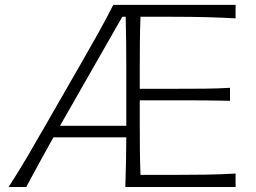

<svg xmlns="http://www.w3.org/2000/svg" viewBox="-20 -752 1029 772"><path d="M14.6 0H85.4Q111.3 -48.3 139.2 -99.4Q167 -150.4 194.8 -199.7H487.8Q487.3 -147 486.6 -99.4Q485.8 -51.8 483.9 0H927.2V-54.2Q869.6 -50.8 806.9 -49.8Q744.1 -48.8 674.3 -48.8H544.9Q543 -98.1 542.5 -146.7Q542 -195.3 542 -251.5V-348.6H676.3Q747.6 -348.6 800 -348.4Q852.5 -348.1 904.8 -346.7V-398.9Q855.5 -396 802.7 -395.5Q750 -395 677.2 -395H542V-481Q542 -537.6 542.5 -586.2Q543 -634.8 544.9 -684.6H668.9Q752 -684.6 813 -682.9Q874 -681.2 927.2 -678.2V-732.4H435.5Q407.7 -677.7 376.7 -621.8Q345.7 -565.9 309.6 -503.4L163.1 -248.5Q129.9 -189.9 91.1 -124Q52.2 -58.1 14.6 0ZM487.8 -246.1H221.2L471.7 -684.6H485.4Q486.3 -638.7 487.1 -591.1Q487.8 -543.5 487.8 -488.3Z"/></svg>

Font: Pinar-VF-FD
Style: Regular
Weight: 300
Designer: Amin Abedi
Version: Version 3.0